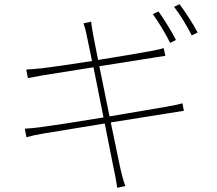

<svg xmlns="http://www.w3.org/2000/svg" viewBox="-20 -856 1040 922"><path d="M741 -801 714 -788C741 -751 778 -690 797 -650L825 -664C803 -708 766 -766 741 -801ZM842 -836 816 -823C845 -786 878 -731 901 -686L929 -700C909 -739 869 -800 842 -836ZM99 -238 107 -197C128 -203 149 -208 184 -214L483 -263L527 -41C534 -12 538 15 543 46L582 37C572 13 565 -19 558 -47L512 -268L788 -312C825 -318 848 -322 863 -324L856 -360C840 -355 820 -351 782 -344L506 -297L457 -538L723 -580C746 -584 766 -587 774 -588L766 -625C756 -622 743 -618 716 -613C667 -604 559 -585 451 -568L427 -691C424 -711 419 -734 418 -752L381 -744C387 -726 393 -706 397 -683L422 -563C321 -547 224 -533 180 -528C148 -525 125 -523 106 -522L114 -481C139 -486 160 -490 184 -494L429 -533L477 -292C351 -271 226 -252 172 -245C151 -242 120 -239 99 -238Z"/></svg>

Font: Noto Sans CJK HK Thin
Style: Regular
Weight: 100
Designer: Ryoko NISHIZUKA 西塚涼子 (kana, bopomofo & ideographs); Paul D. Hunt (Latin, Greek & Cyrillic); Sandoll Communications 산돌커뮤니
Foundry: Adobe
Version: Version 2.004;hotconv 1.0.118;makeotfexe 2.5.65603